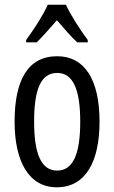

<svg xmlns="http://www.w3.org/2000/svg" viewBox="-20 -837 485 816"><path d="M260 -817H183C164 -774 127 -716 91 -667V-657H136C160 -680 191 -716 222 -751C252 -716 280 -683 308 -657H353V-667C320 -711 281 -772 260 -817ZM403 -320C403 -503 337 -598 223 -598C99 -598 42 -497 42 -320C42 -152 102 -41 221 -41C346 -41 403 -153 403 -320ZM125 -320C125 -458 154 -527 223 -527C290 -527 321 -458 321 -320C321 -181 290 -112 223 -112C155 -112 125 -183 125 -320Z"/></svg>

Font: Noto Sans Tamil UI ExtraCondensed
Style: Regular
Weight: 400
Width: 2
Designer: Jelle Bosma - Monotype Design Team
Foundry: Monotype Imaging Inc.
Version: Version 2.004